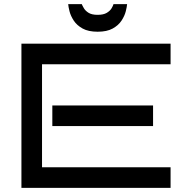

<svg xmlns="http://www.w3.org/2000/svg" viewBox="-20 -912 888 932"><path d="M808 0H84V-700H808V-600H184V-100H808ZM723 -300H234V-400H723ZM597 -892Q596 -879 590.5 -857Q585 -835 570 -812Q555 -789 527 -773.5Q499 -758 454 -758Q409 -758 381 -773.5Q353 -789 338 -812Q323 -835 317.5 -857Q312 -879 311 -892H377Q380 -884 387.5 -871.5Q395 -859 410.5 -849.5Q426 -840 454 -840Q482 -840 498 -849.5Q514 -859 521.5 -871.5Q529 -884 531 -892Z"/></svg>

Font: Bruno Ace SC
Style: Regular
Weight: 400
Version: Version 1.100; ttfautohint (v1.8.4.7-5d5b);gftools[0.9.27]